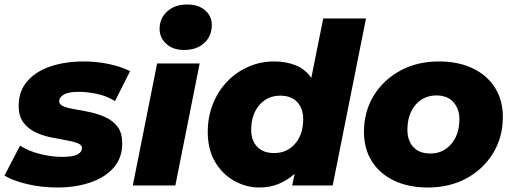

<svg xmlns="http://www.w3.org/2000/svg" viewBox="-36 -824 2278 853"><path d="M219 9Q147 9 83 -6.5Q19 -22 -16 -44L53 -177Q90 -153 141.5 -140Q193 -127 241 -127Q287 -127 307.5 -137.5Q328 -148 328 -166Q328 -181 307.5 -188.5Q287 -196 255 -201.5Q223 -207 187 -214.5Q151 -222 119.5 -237.5Q88 -253 67.5 -280.5Q47 -308 47 -354Q47 -419 85 -463Q123 -507 188.5 -529Q254 -551 336 -551Q394 -551 448 -539.5Q502 -528 542 -508L475 -375Q435 -399 392.5 -407.5Q350 -416 314 -416Q267 -416 247 -403.5Q227 -391 227 -375Q227 -359 247 -351Q267 -343 299 -338Q331 -333 367 -325Q403 -317 435 -302Q467 -287 487 -260Q507 -233 507 -187Q507 -122 468.5 -78.5Q430 -35 364.5 -13Q299 9 219 9Z M554 0 662 -542H851L743 0ZM782 -602Q732 -602 702.5 -629.5Q673 -657 673 -696Q673 -742 706.5 -773Q740 -804 796 -804Q846 -804 875.5 -778Q905 -752 905 -713Q905 -664 871.5 -633Q838 -602 782 -602Z M1116 9Q1058 9 1005.5 -20Q953 -49 920 -104Q887 -159 887 -238Q887 -305 910 -362.5Q933 -420 973.5 -462Q1014 -504 1067.5 -527.5Q1121 -551 1182 -551Q1236 -551 1278.5 -533.5Q1321 -516 1347 -478L1400 -742H1590L1442 0H1262L1273 -52Q1242 -24 1203 -7.5Q1164 9 1116 9ZM1182 -144Q1239 -144 1275 -185.5Q1311 -227 1311 -295Q1311 -342 1284.5 -370.5Q1258 -399 1209 -399Q1152 -399 1116 -357Q1080 -315 1080 -247Q1080 -200 1106.5 -172Q1133 -144 1182 -144Z M1865 9Q1779 9 1715 -21.5Q1651 -52 1616 -107.5Q1581 -163 1581 -238Q1581 -328 1624 -398.5Q1667 -469 1742 -510Q1817 -551 1914 -551Q2000 -551 2064 -520.5Q2128 -490 2163 -434.5Q2198 -379 2198 -305Q2198 -215 2155 -144Q2112 -73 2037 -32Q1962 9 1865 9ZM1876 -142Q1933 -142 1969 -184.5Q2005 -227 2005 -295Q2005 -340 1978.5 -370Q1952 -400 1903 -400Q1846 -400 1810 -358Q1774 -316 1774 -247Q1774 -199 1800.5 -170.5Q1827 -142 1876 -142Z"/></svg>

Font: Montserrat ExtraBold
Style: Italic
Weight: 800
Italic angle: -11.3°
Designer: Julieta Ulanovsky
Foundry: Julieta Ulanovsky
Version: Version 9.000; ttfautohint (v1.8.4.7-5d5b)